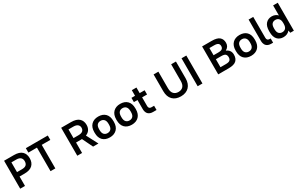

<svg xmlns="http://www.w3.org/2000/svg" viewBox="263 -2427 6463 4165"><g transform="rotate(-30 3495.0 -345.0)"><path d="M70 -700H315Q451 -700 515.5 -639.5Q580 -579 580 -469Q580 -360 514 -298Q448 -236 315 -236H190V0H70ZM190 -590V-346H310Q387 -346 420.5 -377Q454 -408 454 -469Q454 -526 419 -558Q384 -590 310 -590Z M830 -590H615V-700H1165V-590H950V0H830Z M1500 -700H1745Q1881 -700 1945.5 -641Q2010 -582 2010 -481Q2010 -412 1978 -361.5Q1946 -311 1881 -285L2030 0H1896L1768 -263Q1757 -262 1754 -262Q1751 -262 1745 -262H1620V0H1500ZM1740 -372Q1817 -372 1850.5 -401Q1884 -430 1884 -481Q1884 -529 1849 -559.5Q1814 -590 1740 -590H1620V-372Z M2315 10Q2202 10 2138.5 -54.5Q2075 -119 2075 -239V-261Q2075 -320 2091.5 -366Q2108 -412 2139.5 -444Q2171 -476 2215 -493Q2259 -510 2315 -510Q2428 -510 2491.5 -445.5Q2555 -381 2555 -261V-239Q2555 -180 2538.5 -134Q2522 -88 2490.5 -56Q2459 -24 2414.5 -7Q2370 10 2315 10ZM2315 -96Q2370 -96 2401.5 -130.5Q2433 -165 2433 -239V-261Q2433 -333 2401 -368.5Q2369 -404 2315 -404Q2260 -404 2228.5 -369.5Q2197 -335 2197 -261V-239Q2197 -167 2229 -131.5Q2261 -96 2315 -96Z M2865 10Q2752 10 2688.5 -54.5Q2625 -119 2625 -239V-261Q2625 -320 2641.5 -366Q2658 -412 2689.5 -444Q2721 -476 2765 -493Q2809 -510 2865 -510Q2978 -510 3041.5 -445.5Q3105 -381 3105 -261V-239Q3105 -180 3088.5 -134Q3072 -88 3040.5 -56Q3009 -24 2964.5 -7Q2920 10 2865 10ZM2865 -96Q2920 -96 2951.5 -130.5Q2983 -165 2983 -239V-261Q2983 -333 2951 -368.5Q2919 -404 2865 -404Q2810 -404 2778.5 -369.5Q2747 -335 2747 -261V-239Q2747 -167 2779 -131.5Q2811 -96 2865 -96Z M3400 0Q3359 0 3331 -10Q3303 -20 3284.5 -36Q3266 -52 3256 -71.5Q3246 -91 3241.5 -109Q3237 -127 3236 -142Q3235 -157 3235 -165V-394H3145V-500H3235V-640H3351V-500H3475V-394H3351V-181Q3351 -173 3352 -160Q3353 -147 3360 -135Q3367 -123 3381 -114.5Q3395 -106 3421 -106H3485V0H3400Z M4095 10Q3964 10 3889.5 -65.5Q3815 -141 3815 -280V-700H3935V-285Q3935 -192 3978 -146Q4021 -100 4095 -100Q4170 -100 4212.5 -145.5Q4255 -191 4255 -285V-700H4375V-280Q4375 -212 4355.5 -158Q4336 -104 4299.5 -66.5Q4263 -29 4211 -9.5Q4159 10 4095 10Z M4515 -700H4635V0H4515Z M5030 -700H5270Q5405 -700 5462.5 -650Q5520 -600 5520 -510Q5520 -413 5431 -365V-363Q5540 -317 5540 -202Q5540 -103 5482.5 -51.5Q5425 0 5290 0H5030ZM5150 -590V-410H5265Q5338 -410 5366 -433Q5394 -456 5394 -500Q5394 -544 5366 -567Q5338 -590 5265 -590ZM5150 -310V-110H5285Q5358 -110 5386 -134.5Q5414 -159 5414 -210Q5414 -261 5386 -285.5Q5358 -310 5285 -310Z M5855 10Q5742 10 5678.5 -54.5Q5615 -119 5615 -239V-261Q5615 -320 5631.5 -366Q5648 -412 5679.5 -444Q5711 -476 5755 -493Q5799 -510 5855 -510Q5968 -510 6031.5 -445.5Q6095 -381 6095 -261V-239Q6095 -180 6078.5 -134Q6062 -88 6030.5 -56Q5999 -24 5954.5 -7Q5910 10 5855 10ZM5855 -96Q5910 -96 5941.5 -130.5Q5973 -165 5973 -239V-261Q5973 -333 5941 -368.5Q5909 -404 5855 -404Q5800 -404 5768.5 -369.5Q5737 -335 5737 -261V-239Q5737 -167 5769 -131.5Q5801 -96 5855 -96Z M6359 0Q6318 0 6290 -10Q6262 -20 6244 -36Q6226 -52 6216 -71.5Q6206 -91 6201.5 -109Q6197 -127 6196 -142Q6195 -157 6195 -165V-700H6311V-177Q6311 -106 6380 -106H6405V0H6359Z M6663 10Q6568 10 6511.5 -52Q6455 -114 6455 -239V-261Q6455 -385 6512.5 -447.5Q6570 -510 6663 -510Q6706 -510 6744.5 -494Q6783 -478 6807 -450H6809V-700H6925V0H6835Q6834 -4 6832.5 -13Q6831 -22 6829.5 -31Q6828 -40 6827 -48Q6826 -56 6825 -60H6823Q6762 10 6663 10ZM6693 -96Q6747 -96 6778 -130.5Q6809 -165 6809 -240V-262Q6809 -334 6777.5 -369Q6746 -404 6693 -404Q6639 -404 6608 -370Q6577 -336 6577 -261V-239Q6577 -166 6608.5 -131Q6640 -96 6693 -96Z"/></g></svg>

Font: PT Root UI Bold
Style: Regular
Weight: 700
Designer: Vitaly Kuzmin
Foundry: ParaType Ltd.
Version: Version 2.000G